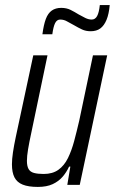

<svg xmlns="http://www.w3.org/2000/svg" viewBox="-20 -728 452 756"><path d="M129 8Q92 8 69.5 -1Q47 -10 37 -29.5Q27 -49 27 -81Q27 -101 31 -128Q35 -155 42 -188L111 -510H167L103 -204Q95 -167 90.5 -140Q86 -113 86 -95Q86 -74 92.5 -62.5Q99 -51 114 -47Q129 -43 152 -43Q187 -43 210 -59.5Q233 -76 247.5 -105.5Q262 -135 272 -172.5Q282 -210 292 -253L346 -510H402L294 0H245L257 -72H252Q242 -50 226.5 -32Q211 -14 187.5 -3Q164 8 129 8ZM147 -593Q152 -631 160.5 -653.5Q169 -676 184 -686.5Q199 -697 221 -697Q242 -697 258 -689Q274 -681 290 -671Q304 -663 316.5 -657Q329 -651 341 -651Q355 -651 362.5 -665Q370 -679 373 -708H412Q409 -673 399.5 -650Q390 -627 375 -616Q360 -605 337 -605Q318 -605 303 -612Q288 -619 271 -629Q257 -636 244.5 -643.5Q232 -651 217 -651Q204 -651 197 -637Q190 -623 186 -593Z"/></svg>

Font: Saira Condensed Light
Style: Italic
Weight: 300
Width: 3
Italic angle: -12°
Designer: Hector Gatti with collaboration of the Omnibus-Type team
Foundry: Omnibus-Type
Version: Version 1.101